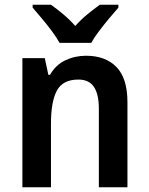

<svg xmlns="http://www.w3.org/2000/svg" viewBox="-20 -786 626 806"><path d="M341 -552Q423 -552 469 -504.5Q515 -457 515 -357V0H395V-330Q395 -390 374.5 -421Q354 -452 309 -452Q244 -452 219 -406Q194 -360 194 -267V0H74V-542H168L183 -472H190Q214 -514 254.5 -533Q295 -552 341 -552ZM230 -606Q218 -628 198 -655Q178 -682 156 -708Q134 -734 117 -754V-766H194Q217 -750 244.5 -727Q272 -704 296 -677Q321 -705 347.5 -726.5Q374 -748 399 -766H477V-754Q460 -735 438 -708.5Q416 -682 395.5 -655Q375 -628 363 -606Z"/></svg>

Font: Noto Sans Gurmukhi UI SemiCondensed SemiBold
Style: Regular
Weight: 600
Width: 4
Designer: Jelle Bosma - Monotype Design Team
Foundry: Monotype Imaging Inc.
Version: Version 2.004; ttfautohint (v1.8.4.7-5d5b)